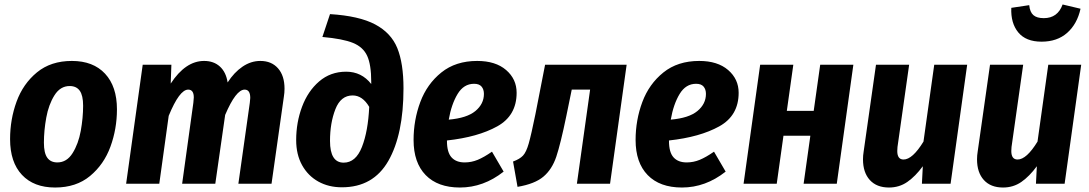

<svg xmlns="http://www.w3.org/2000/svg" viewBox="-20 -820 4862 857"><path d="M25 -199Q25 -287 54 -366.5Q83 -446 145 -497Q207 -548 301 -548Q396 -548 449 -491Q502 -434 502 -332Q502 -245 473 -165.5Q444 -86 382 -34.5Q320 17 226 17Q131 17 78 -39.5Q25 -96 25 -199ZM351 -348Q351 -394 336 -415Q321 -436 291 -436Q249 -436 223 -394.5Q197 -353 186.5 -295Q176 -237 176 -183Q176 -137 191 -116Q206 -95 236 -95Q278 -95 304 -136.5Q330 -178 340.5 -236Q351 -294 351 -348Z M1250 -424Q1250 -406 1247 -388L1192 0H1044L1095 -361Q1097 -379 1097 -383Q1097 -420 1072 -420Q1033 -420 985 -307L941 0H793L843 -361Q845 -379 845 -385Q845 -420 820 -420Q781 -420 733 -303L691 0H543L617 -531H745L742 -447Q808 -548 891 -548Q934 -548 961.5 -523Q989 -498 996 -452Q1025 -497 1062.5 -522.5Q1100 -548 1142 -548Q1192 -548 1221 -515Q1250 -482 1250 -424Z M1302 -195Q1302 -273 1328 -343Q1354 -413 1404.5 -456.5Q1455 -500 1525 -500Q1594 -500 1637 -445V-455Q1637 -531 1619 -570.5Q1601 -610 1555.5 -628.5Q1510 -647 1419 -655L1453 -757Q1583 -749 1654.5 -711Q1726 -673 1753.5 -605Q1781 -537 1781 -426Q1781 -220 1713.5 -102Q1646 16 1506 16Q1447 16 1401 -9.5Q1355 -35 1328.5 -82.5Q1302 -130 1302 -195ZM1628 -343Q1598 -394 1554 -394Q1501 -394 1477 -332.5Q1453 -271 1453 -191Q1453 -94 1514 -94Q1568 -94 1595.5 -164Q1623 -234 1628 -343Z M2286 -406Q2286 -304 2199.5 -256Q2113 -208 1975 -193V-191Q1975 -140 1995.5 -117.5Q2016 -95 2054 -95Q2084 -95 2112 -106.5Q2140 -118 2176 -143L2228 -54Q2138 17 2033 17Q1934 17 1880 -38.5Q1826 -94 1826 -195Q1826 -284 1856 -364.5Q1886 -445 1950 -496.5Q2014 -548 2110 -548Q2192 -548 2239 -507.5Q2286 -467 2286 -406ZM2140 -401Q2140 -421 2129.5 -433.5Q2119 -446 2096 -446Q2050 -446 2022.5 -400.5Q1995 -355 1983 -286Q2064 -293 2102 -324.5Q2140 -356 2140 -401Z M2703 0H2555L2614 -420H2532L2508 -303Q2482 -177 2463 -120.5Q2444 -64 2405.5 -31.5Q2367 1 2290 14L2270 -99Q2300 -110 2314.5 -125.5Q2329 -141 2340 -179.5Q2351 -218 2370 -311L2413 -531H2777Z M3277 -406Q3277 -304 3190.5 -256Q3104 -208 2966 -193V-191Q2966 -140 2986.5 -117.5Q3007 -95 3045 -95Q3075 -95 3103 -106.5Q3131 -118 3167 -143L3219 -54Q3129 17 3024 17Q2925 17 2871 -38.5Q2817 -94 2817 -195Q2817 -284 2847 -364.5Q2877 -445 2941 -496.5Q3005 -548 3101 -548Q3183 -548 3230 -507.5Q3277 -467 3277 -406ZM3131 -401Q3131 -421 3120.5 -433.5Q3110 -446 3087 -446Q3041 -446 3013.5 -400.5Q2986 -355 2974 -286Q3055 -293 3093 -324.5Q3131 -356 3131 -401Z M3567 0 3597 -214H3477L3447 0H3299L3373 -531H3521L3492 -325H3612L3641 -531H3789L3715 0Z M3832 -109Q3832 -126 3835 -144L3890 -531H4038L3986 -164Q3985 -157 3985 -146Q3985 -108 4013 -108Q4053 -108 4102 -188L4150 -531H4297L4223 0H4095L4099 -78Q4066 -33 4030 -8Q3994 17 3948 17Q3893 17 3862.5 -16.5Q3832 -50 3832 -109Z M4341 -109Q4341 -126 4344 -144L4399 -531H4547L4495 -164Q4494 -157 4494 -146Q4494 -108 4522 -108Q4562 -108 4611 -188L4659 -531H4806L4732 0H4604L4608 -78Q4575 -33 4539 -8Q4503 17 4457 17Q4402 17 4371.5 -16.5Q4341 -50 4341 -109ZM4494 -785 4574 -797Q4577 -766 4592.5 -752.5Q4608 -739 4639 -739Q4701 -739 4723 -800L4803 -781Q4788 -713 4743.5 -673.5Q4699 -634 4629 -634Q4559 -634 4525 -675.5Q4491 -717 4494 -785Z"/></svg>

Font: Fira Sans Condensed
Style: Bold Italic
Weight: 700
Width: 3
Italic angle: -8°
Designer: Carrois Corporate & Edenspiekermann AG
Foundry: Carrois Corporate GbR & Edenspiekermann AG
Version: Version 4.203